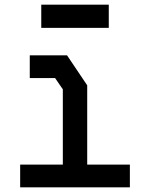

<svg xmlns="http://www.w3.org/2000/svg" viewBox="-20 -799 640 819"><path d="M107 -563V-466H215L248 -418V-97H66V0H534V-97H352V-435L266 -563ZM444 -680H156V-779H444Z"/></svg>

Font: Kode Mono SemiBold
Style: Regular
Weight: 600
Monospace: yes
Designer: Isa Ozler
Foundry: Kadena LLC
Version: Version 1.206;gftools[0.9.28]